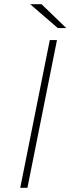

<svg xmlns="http://www.w3.org/2000/svg" viewBox="-20 -890 334 910"><path d="M76 0 216 -700H250L110 0ZM254 -757 123 -870H177L294 -757Z"/></svg>

Font: Montserrat ExtraLight
Style: Italic
Weight: 200
Italic angle: -11.3°
Designer: Julieta Ulanovsky
Foundry: Julieta Ulanovsky
Version: Version 9.000; ttfautohint (v1.8.4.7-5d5b)